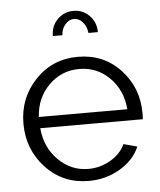

<svg xmlns="http://www.w3.org/2000/svg" viewBox="-53 -776 693 832"><g transform="rotate(-5 293.5 -360.0)"><path d="M241 -629H199Q199 -672 227.5 -701Q256 -730 297 -730Q338 -730 366.5 -701Q395 -672 395 -629H354Q351 -657 334.5 -676Q318 -695 297 -695Q275 -695 258 -675Q241 -655 241 -629ZM300 10Q188 10 113.5 -69.5Q39 -149 39 -262Q39 -373 113.5 -451.5Q188 -530 299 -530Q411 -530 484 -451.5Q557 -373 557 -263Q557 -241 556 -236H110Q117 -152 172.5 -97Q228 -42 303 -42Q354 -42 399 -68Q444 -94 463 -136L522 -120Q498 -63 436.5 -26.5Q375 10 300 10ZM108 -285H493Q486 -369 431.5 -423Q377 -477 300 -477Q223 -477 168 -422.5Q113 -368 108 -285Z"/></g></svg>

Font: Raleway-v4020
Style: Regular
Weight: 400
Designer: Matt McInerney, Pablo Impallari, Rodrigo Fuenzalida
Foundry: Matt McInerney, Pablo Impallari, Rodrigo Fuenzalida
Version: Version 4.020;PS 004.020;hotconv 1.0.88;makeotf.lib2.5.64775